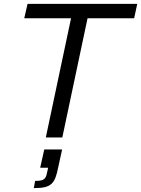

<svg xmlns="http://www.w3.org/2000/svg" viewBox="-20 -708 727 989"><path d="M216 0 346 -614H105L122 -688H687L671 -614H431L301 0ZM154 261 161 224Q183 224 195 220.5Q207 217 213.5 207Q220 197 223 178L228 156H187L208 62H300L280 153Q274 185 266 206Q258 227 245 239Q232 251 210.5 256Q189 261 154 261Z"/></svg>

Font: Saira SemiExpanded
Style: Italic
Weight: 400
Width: 6
Italic angle: -12°
Designer: Hector Gatti with collaboration of the Omnibus-Type team
Foundry: Omnibus-Type
Version: Version 1.101